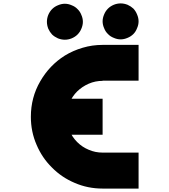

<svg xmlns="http://www.w3.org/2000/svg" viewBox="-20 -1101 989 1121"><path d="M579.1 -524.4Q579.1 -454.1 579.1 -314.5Q466.8 -314.5 242.2 -314.5Q242.2 -384.8 242.2 -524.4Q354.5 -524.4 579.1 -524.4ZM789.1 0Q718.8 0 579.1 0Q579.1 -70.3 579.1 -210Q649.4 -210 789.1 -210Q789.1 -139.6 789.1 0ZM789.1 -629.9Q718.8 -629.9 579.1 -629.9Q579.1 -699.2 579.1 -838.9Q649.4 -838.9 789.1 -838.9Q789.1 -769.5 789.1 -629.9ZM370.1 -418.9Q370.1 -376 385.7 -337.9Q402.3 -299.8 430.7 -271.5Q460 -242.2 498 -226.6Q536.1 -210 579.1 -210Q579.1 -139.6 579.1 0Q492.2 0 416 -33.2Q339.8 -65.4 283.2 -123Q225.6 -179.7 193.4 -255.9Q160.2 -332 160.2 -418.9Q212.9 -418.9 264.6 -418.9Q317.4 -418.9 370.1 -418.9ZM579.1 -628.9Q536.1 -628.9 498 -612.3Q460 -595.7 430.7 -567.4Q402.3 -539.1 385.7 -501Q370.1 -462.9 370.1 -418.9Q299.8 -418.9 160.2 -418.9Q160.2 -532.2 214.8 -626Q268.6 -719.7 358.4 -776.4Q406.2 -805.7 462.9 -822.3Q518.6 -838.9 579.1 -838.9Q579.1 -786.1 579.1 -733.4Q579.1 -681.6 579.1 -628.9ZM758.8 -902.3Q744.1 -887.7 724.6 -879.9Q704.1 -871.1 684.6 -871.1Q664.1 -871.1 644.5 -879.9Q624 -887.7 610.4 -902.3Q595.7 -916 587.9 -936.5Q579.1 -956.1 579.1 -976.6Q579.1 -996.1 587.9 -1016.6Q595.7 -1036.1 610.4 -1050.8Q624 -1064.5 644.5 -1073.2Q664.1 -1081.1 684.6 -1081.1Q704.1 -1081.1 724.6 -1073.2Q744.1 -1064.5 758.8 -1050.8Q772.5 -1036.1 780.3 -1016.6Q789.1 -996.1 789.1 -976.6Q789.1 -956.1 780.3 -936.5Q772.5 -916 758.8 -902.3ZM432.6 -899.4Q418.9 -885.7 398.4 -877Q378.9 -869.1 358.4 -869.1Q338.9 -869.1 318.4 -877Q298.8 -885.7 284.2 -899.4Q270.5 -914.1 261.7 -933.6Q253.9 -954.1 253.9 -973.6Q253.9 -994.1 261.7 -1013.7Q270.5 -1034.2 284.2 -1047.9Q298.8 -1062.5 318.4 -1070.3Q338.9 -1079.1 358.4 -1079.1Q378.9 -1079.1 398.4 -1070.3Q418.9 -1062.5 432.6 -1047.9Q447.3 -1034.2 455.1 -1013.7Q463.9 -994.1 463.9 -973.6Q463.9 -954.1 455.1 -933.6Q447.3 -914.1 432.6 -899.4Z"/></svg>

Font: CornerV20
Style: Regular
Weight: 400
Designer: Olivier Tavernier
Version: Version 20